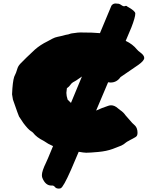

<svg xmlns="http://www.w3.org/2000/svg" viewBox="-20 -893 897 1103"><path d="M387.7 -301.8Q421.4 -383.8 450.7 -453.6Q446.3 -450.7 441.9 -447.3Q433.1 -441.9 428.2 -438Q419.4 -431.2 409.2 -425.8Q392.1 -417.5 385 -406.5Q377.9 -395.5 364.3 -386.2Q361.3 -364.3 361.3 -359.4Q361.3 -342.8 368.7 -320.3Q378.9 -310.1 387.7 -301.8ZM532.2 -257.8Q565.9 -273.4 602.1 -285.2Q610.4 -288.1 618.2 -288.1Q638.2 -288.1 657.7 -270.5L669.4 -261.2Q689.9 -247.6 700.7 -231L739.3 -187Q748 -179.2 756.3 -170.9Q770 -156.2 770 -130.4Q770 -123.5 768.3 -117.2Q766.6 -110.8 759.3 -106Q752 -101.1 743.4 -96.9Q734.9 -92.8 728 -88.9Q723.6 -85.9 718.8 -83.5Q710.4 -79.6 704.1 -74.7Q690.9 -63 676.8 -56.6Q662.6 -50.3 627.4 -37.4Q592.3 -24.4 544.2 -20Q496.1 -15.6 475.6 -15.6Q462.4 -15.6 432.1 -21L388.2 82Q343.8 182.6 328.6 188.5Q322.8 190.4 316.9 190.4Q302.7 189.9 296.9 182.6Q289.1 172.9 281.2 172.9H274.9Q240.7 172.9 223.1 128.4Q220.7 121.6 220.7 112.8Q220.7 89.8 244.6 41Q251 28.3 255.9 15.6Q270.5 -20 284.7 -53.7Q256.8 -65.4 231.4 -83.5Q189.9 -104 170.4 -129.9Q165 -135.7 157.2 -140.1Q141.6 -149.9 114.7 -185.5Q106 -197.8 98.6 -209.7Q91.3 -221.7 89.4 -223.6Q87.4 -225.6 54.2 -321.3Q49.8 -344.7 49.3 -351.1Q52.2 -422.9 61.5 -451.7Q74.2 -477.5 78.6 -494.9Q83 -512.2 96.2 -526.4Q125 -556.6 180.2 -607.9Q211.9 -635.7 252.4 -655.3Q266.6 -662.6 280.3 -670.4Q295.9 -678.7 311.5 -681.6Q323.7 -683.6 358.4 -692.9Q372.1 -694.3 385.3 -699.7Q388.7 -701.2 392.1 -701.2Q395.5 -701.2 410.6 -703.6Q425.8 -706.1 440.9 -706.5Q516.1 -706.5 554.2 -702.6Q612.3 -842.8 620.1 -860.4Q628.9 -873 644.5 -873Q647.9 -873 652.3 -872.1H655.3Q666 -872.1 677.7 -863.3Q687 -856.9 691.9 -856.9Q695.8 -856.9 700.7 -858.9Q702.1 -859.4 704.1 -859.4Q707.5 -859.4 711.9 -855Q757.3 -830.1 757.3 -815.4Q757.3 -793.5 734.9 -735.8L702.1 -658.2Q742.2 -639.6 767.1 -608.4Q774.4 -599.6 785.2 -592.3Q808.6 -575.2 808.6 -560.1Q808.6 -543.9 772.9 -519Q737.3 -494.1 672.4 -450.2Q650.9 -418.9 615.2 -418.9Q607.9 -418.9 601.1 -420.4Z"/></svg>

Font: Kaph
Style: Regular
Weight: 400
Designer: GGBotNet
Foundry: f0n7.com
Version: 1.10